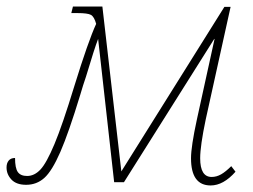

<svg xmlns="http://www.w3.org/2000/svg" viewBox="-28 -557 772 587"><path d="M556 -73Q556 -109 574 -192L628 -438H627L351 0H321L272 -438Q261 -410 235 -323Q226 -297 217 -266Q182 -151 156.5 -92.5Q131 -34 107.5 -13Q84 8 52 8Q22 8 7 -8Q-8 -24 -8 -45Q-8 -58 -1.5 -66Q5 -74 18 -74Q18 -43 26.5 -31Q35 -19 55 -19Q77 -19 95.5 -38.5Q114 -58 138.5 -116.5Q163 -175 199 -293Q242 -432 266 -484Q260 -506 250 -511.5Q240 -517 209 -517H190L195 -537H285L343 -33L658 -536H677L601 -192Q584 -111 584 -73Q584 -16 619 -16Q634 -16 648 -24Q662 -32 679 -49L692 -32Q655 10 616 10Q556 10 556 -73Z"/></svg>

Font: Noto Serif NarrowThin
Style: Italic
Weight: 250
Width: 4
Italic angle: -12°
Designer: Monotype Design Team
Foundry: Monotype Imaging Inc.
Version: Version 1.001